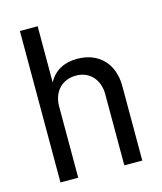

<svg xmlns="http://www.w3.org/2000/svg" viewBox="-106 -778 721 857"><g transform="rotate(-15 254.0 -350.0)"><path d="M67 0H149V-329C149 -397 192 -443 257 -443C319 -443 362 -397 362 -329V0H445V-344C445 -450 379 -514 281 -514C222 -514 175 -490 149 -440V-700H67Z"/></g></svg>

Font: Vanilla Cream Book
Style: Regular
Weight: 400
Designer: Jeremy Tribby, Jinavaṁso
Foundry: Tribby Type
Version: Version 1.422;Glyphs 3.1.2 (3151)